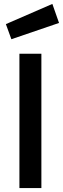

<svg xmlns="http://www.w3.org/2000/svg" viewBox="-20 -959 321 979"><path d="M79 -685H191V0H79ZM10 -836 247 -939 281 -842 38 -759Z"/></svg>

Font: Cairo SemiBold
Style: Regular
Weight: 600
Designer: Mohamed Gaber, Accademia di Belle Arti di Urbino and others
Foundry: Kief Type Foundry, Accademia di Belle Arti di Urbino and others
Version: Version 3.011